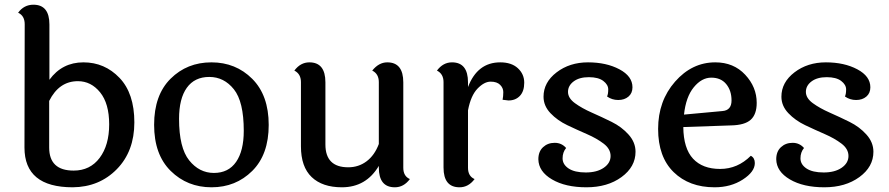

<svg xmlns="http://www.w3.org/2000/svg" viewBox="-20 -787 3779 816"><path d="M189 -160Q189 -62 293 -62Q363 -62 403.5 -116Q444 -170 444 -258.5Q444 -347 405.5 -394.5Q367 -442 311 -442Q231 -442 189 -358ZM190 -683V-448Q244 -522 334.5 -522Q425 -522 488 -456Q551 -390 551 -267Q551 -144 476.5 -68Q402 8 289 9Q84 9 84 -160L85 -684Q85 -720 57 -733Q82 -767 122 -767Q190 -767 190 -683Z M741 -282Q741 -159 784 -105.5Q827 -52 889 -52Q951 -52 983.5 -99Q1016 -146 1016 -231Q1016 -355 974 -407.5Q932 -460 869.5 -460Q807 -460 774 -414Q741 -368 741 -282ZM635 -256.5Q635 -383 705 -452.5Q775 -522 878.5 -522Q982 -522 1052 -452Q1122 -382 1122 -256Q1122 -130 1052 -60.5Q982 9 879 9Q776 9 705.5 -60.5Q635 -130 635 -256.5Z M1694 -437V-74Q1694 -38 1722 -26Q1696 9 1658 9Q1590 9 1590 -75V-82Q1536 9 1433 9Q1350 9 1304.5 -34.5Q1259 -78 1259 -165V-438Q1259 -473 1231 -487Q1257 -522 1295 -522Q1363 -522 1363 -437V-173Q1363 -76 1460 -76Q1504 -76 1538 -101.5Q1572 -127 1590 -175V-438Q1590 -473 1562 -487Q1590 -522 1626 -522Q1694 -522 1694 -437Z M1969 -437V-417Q2009 -522 2106 -522Q2154 -522 2181 -497Q2208 -472 2208 -435.5Q2208 -399 2189.5 -379.5Q2171 -360 2141 -360Q2140 -360 2116 -363Q2119 -378 2119 -395.5Q2119 -413 2105.5 -426.5Q2092 -440 2065 -440Q2038 -440 2009.5 -410.5Q1981 -381 1969 -318V-74Q1969 -38 1997 -26Q1971 9 1933 9Q1865 9 1865 -75V-438Q1865 -473 1837 -487Q1863 -522 1901 -522Q1969 -522 1969 -437Z M2668 -416Q2668 -391 2651 -376.5Q2634 -362 2607.5 -362Q2581 -362 2560 -377Q2565 -387 2565 -407Q2565 -427 2544 -443Q2523 -459 2482.5 -459Q2442 -459 2418 -441Q2394 -423 2394 -396.5Q2394 -370 2423.5 -348.5Q2453 -327 2495 -308.5Q2537 -290 2579.5 -269Q2622 -248 2651.5 -215Q2681 -182 2681 -142Q2681 -78 2621.5 -34.5Q2562 9 2472.5 9Q2383 9 2326 -24.5Q2269 -58 2268 -110Q2268 -143 2288 -161.5Q2308 -180 2337.5 -180Q2367 -180 2386 -158Q2371 -140 2371 -114Q2371 -88 2396.5 -71Q2422 -54 2469.5 -54Q2517 -54 2546 -74Q2575 -94 2575 -124Q2575 -154 2545.5 -176.5Q2516 -199 2474.5 -217Q2433 -235 2391 -255Q2349 -275 2319.5 -306Q2290 -337 2290 -376Q2290 -437 2345.5 -479.5Q2401 -522 2479 -522Q2557 -522 2612.5 -492.5Q2668 -463 2668 -416Z M3050 -315Q3089 -318 3089 -360Q3089 -402 3066.5 -429.5Q3044 -457 3003 -457Q2962 -457 2928.5 -416Q2895 -375 2887 -300ZM3171 -125Q3188 -116 3188 -94Q3188 -57 3137 -24Q3086 9 3017 9Q2909 9 2843 -55.5Q2777 -120 2777 -239Q2777 -358 2849 -440Q2921 -522 3020 -522Q3098 -522 3147 -469.5Q3196 -417 3196 -350Q3196 -301 3170.5 -278Q3145 -255 3086 -254L2884 -247Q2885 -156 2925.5 -112.5Q2966 -69 3040.5 -69Q3115 -69 3171 -125Z M3679 -416Q3679 -391 3662 -376.5Q3645 -362 3618.5 -362Q3592 -362 3571 -377Q3576 -387 3576 -407Q3576 -427 3555 -443Q3534 -459 3493.5 -459Q3453 -459 3429 -441Q3405 -423 3405 -396.5Q3405 -370 3434.5 -348.5Q3464 -327 3506 -308.5Q3548 -290 3590.5 -269Q3633 -248 3662.5 -215Q3692 -182 3692 -142Q3692 -78 3632.5 -34.5Q3573 9 3483.5 9Q3394 9 3337 -24.5Q3280 -58 3279 -110Q3279 -143 3299 -161.5Q3319 -180 3348.5 -180Q3378 -180 3397 -158Q3382 -140 3382 -114Q3382 -88 3407.5 -71Q3433 -54 3480.5 -54Q3528 -54 3557 -74Q3586 -94 3586 -124Q3586 -154 3556.5 -176.5Q3527 -199 3485.5 -217Q3444 -235 3402 -255Q3360 -275 3330.5 -306Q3301 -337 3301 -376Q3301 -437 3356.5 -479.5Q3412 -522 3490 -522Q3568 -522 3623.5 -492.5Q3679 -463 3679 -416Z"/></svg>

Font: Laila Medium
Style: Regular
Weight: 500
Designer: Hitesh Malaviya
Foundry: Indian Type Foundry
Version: Version 1.302;PS 1.0;hotconv 1.0.78;makeotf.lib2.5.61930; tt